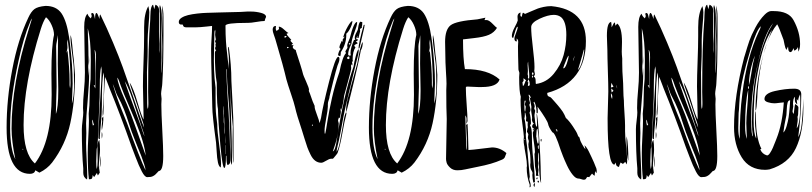

<svg xmlns="http://www.w3.org/2000/svg" viewBox="-20 -736 3442 814"><path d="M100 -661Q112 -687 126 -697.5Q140 -708 173 -711Q219 -711 241 -679Q263 -646 273 -577Q273 -573 274.5 -566Q276 -559 276 -556Q288 -458 288 -381Q288 -368 286.5 -341.5Q285 -315 285 -302V-297Q294 -325 294 -375Q294 -386 293.5 -407Q293 -428 293 -437Q293 -459 286 -506.5Q279 -554 279 -578Q279 -584 280 -587Q284 -572 286.5 -543Q289 -514 290 -506Q293 -489 295 -457.5Q297 -426 298 -419Q298 -305 278 -213.5Q258 -122 201 -47Q180 -20 147 -4L130 -14Q126 1 107 1Q8 1 8 -195Q8 -315 32 -441.5Q56 -568 100 -661ZM209 -588Q209 -607 199 -629.5Q189 -652 175 -663Q163 -645 153 -613Q80 -380 80 -206Q80 -84 128 -43Q199 -136 199 -334Q199 -349 198.5 -379Q198 -409 198 -424Q198 -542 209 -588ZM103 -616Q115 -653 116 -658Q110 -651 107 -641Q80 -578 59 -480Q23 -319 23 -197Q23 -103 45 -61Q29 -139 29 -191Q29 -382 103 -616ZM226 -568Q226 -581 225 -587Q225 -579 221.5 -563Q218 -547 218 -540Q218 -511 219 -453.5Q220 -396 220 -368Q220 -350 218.5 -315Q217 -280 217 -262V-253Q227 -280 227 -350V-358Q227 -376 226 -412Q225 -448 225 -466Q225 -483 225.5 -517Q226 -551 226 -568ZM275 -375Q275 -371 277 -361Q279 -369 279 -385Q279 -479 267 -569Q265 -559 265 -553Q265 -550 265.5 -544Q266 -538 266 -535Q266 -530 264 -522.5Q262 -515 262 -511Q262 -513 264 -516.5Q266 -520 266 -523Q275 -446 275 -394ZM79 -103Q79 -105 76 -105Q75 -104 75 -102Q79 -102 79 -103Z M629 -716 634 -697 639 -716Q655 -710 655 -688Q655 -674 654.5 -645Q654 -616 654 -602Q654 -594 654.5 -576Q655 -558 655 -550Q655 -546 654.5 -537Q654 -528 654 -523Q654 -521 654.5 -516.5Q655 -512 655 -510Q658 -566 658 -679Q658 -684 657 -691.5Q656 -699 656 -703Q656 -707 658 -715Q666 -699 666 -658Q666 -646 665 -621Q664 -596 664 -583Q664 -563 664.5 -534.5Q665 -506 665 -491Q665 -485 664.5 -468.5Q664 -452 664 -444Q664 -431 665 -425Q668 -472 668 -538Q668 -545 667.5 -561Q667 -577 667 -585Q667 -600 668 -629Q669 -658 669 -672Q669 -678 668 -691.5Q667 -705 667 -712Q673 -694 673 -664V-590Q673 -458 668 -382Q668 -376 665.5 -360.5Q663 -345 663 -338Q663 -334 664 -327Q665 -320 665 -317Q665 -313 664.5 -305.5Q664 -298 664 -294Q664 -257 668 -183.5Q672 -110 672 -75Q672 -11 653 -11Q650 -8 644.5 -2Q639 4 637 5.5Q635 7 630 10Q625 13 619 14Q613 15 604 15Q594 15 581.5 -8.5Q569 -32 554 -72Q539 -112 538 -114Q491 -248 445 -360Q443 -364 436.5 -382.5Q430 -401 425 -410Q419 -316 419 -269Q419 -251 416 -242Q415 -249 415 -262Q421 -321 421 -412Q421 -419 419 -429Q412 -396 412 -318V-291Q412 -255 407.5 -208.5Q403 -162 403 -146Q397 -146 397 -153Q397 -187 400 -226Q401 -257 406 -331.5Q411 -406 411 -441Q411 -445 409 -455Q403 -428 403 -372Q403 -316 401 -289Q400 -279 398.5 -231.5Q397 -184 395 -145Q393 -106 390 -106Q390 -101 389 -80.5Q388 -60 388 -51Q388 -29 390 -19Q394 -32 394 -54Q394 -63 393.5 -80Q393 -97 393 -105Q393 -135 401 -143Q404 -126 404 -101Q404 -91 401.5 -67Q399 -43 399 -32Q399 -28 401 -18Q403 -8 403 -4Q401 0 395 8Q393 5 391 -3L379 15L373 6Q373 8 372.5 11.5Q372 15 371.5 16Q371 17 370.5 19Q370 21 368.5 22Q367 23 364 23.5Q361 24 357 24Q352 -13 352 -88Q352 -112 354.5 -157.5Q357 -203 357 -225Q357 -229 356.5 -239Q356 -249 356 -254Q360 -287 360 -327.5Q360 -368 364 -401Q364 -413 364.5 -440Q365 -467 365 -481Q365 -569 352 -616Q352 -602 353 -579.5Q354 -557 354.5 -538.5Q355 -520 355 -504Q355 -494 354.5 -474Q354 -454 354 -444Q354 -439 354.5 -429Q355 -419 355 -414Q356 -421 356.5 -433.5Q357 -446 357 -450Q358 -442 358 -427Q358 -382 351.5 -308Q345 -234 345 -213Q345 -206 345.5 -192.5Q346 -179 346 -172Q346 -165 345.5 -151Q345 -137 345 -130Q345 -106 347.5 -57Q350 -8 350 15Q350 17 349.5 20.5Q349 24 349 25Q333 16 333 -3V-22Q327 -86 327 -188Q327 -201 330 -224.5Q333 -248 333 -259Q333 -262 332.5 -268.5Q332 -275 332 -278Q332 -311 336 -351.5Q340 -392 340 -428Q340 -459 338.5 -525.5Q337 -592 337 -622Q337 -664 351 -678Q353 -668 365 -658Q366 -660 369 -668Q367 -674 367 -677Q367 -681 371 -681Q375 -681 377 -677Q379 -673 380.5 -665Q382 -657 383 -655Q383 -681 389 -681Q393 -681 401 -658L402 -655V-662Q402 -671 405 -675Q433 -618 459 -556Q485 -494 500.5 -451Q516 -408 542 -333Q568 -258 583 -215Q584 -211 591 -195Q590 -209 575 -250Q571 -261 561 -292.5Q551 -324 544 -340Q531 -376 530 -386Q545 -363 562.5 -303.5Q580 -244 589 -229Q589 -254 587.5 -300.5Q586 -347 586 -370Q586 -411 588.5 -476Q591 -541 591 -583V-620Q591 -680 609 -710Q613 -694 613 -684Q613 -666 609.5 -626.5Q606 -587 606 -567V-519Q606 -497 604.5 -467.5Q603 -438 603 -430Q603 -418 603.5 -370.5Q604 -323 604 -298Q604 -282 606 -274Q609 -279 609 -293V-303Q609 -310 608.5 -324Q608 -338 608 -346Q608 -546 617 -653Q617 -656 617.5 -668.5Q618 -681 618.5 -688.5Q619 -696 621.5 -705Q624 -714 629 -716ZM387 -493Q387 -519 381 -525Q384 -505 384 -467V-424Q384 -416 383.5 -399Q383 -382 383 -373L377 -376L384 -361Q384 -382 385.5 -426.5Q387 -471 387 -493ZM356 -473Q356 -477 356.5 -487Q357 -497 357 -502Q357 -498 357.5 -490.5Q358 -483 358 -480Q358 -476 357.5 -469Q357 -462 357 -459Q357 -461 356.5 -465.5Q356 -470 356 -473ZM491 -375Q490 -379 488 -384Q486 -389 485 -392Q484 -395 482 -399.5Q480 -404 477 -407Q479 -382 509 -314L517 -296Q534 -257 561 -180Q588 -103 598 -76Q593 -117 575.5 -166.5Q558 -216 530 -280Q502 -344 491 -375ZM576 -211Q569 -231 556.5 -271Q544 -311 532.5 -341.5Q521 -372 509 -392Q518 -360 579 -197Q580 -194 584.5 -179.5Q589 -165 593 -158Q592 -165 576 -211ZM478 -330Q473 -339 467.5 -356Q462 -373 458 -380Q467 -349 475.5 -324.5Q484 -300 497.5 -266.5Q511 -233 519 -213Q574 -61 597 -14Q597 -22 591 -40.5Q585 -59 579 -74.5Q573 -90 562 -116.5Q551 -143 548 -152Q538 -176 527.5 -209.5Q517 -243 506 -271Q495 -299 478 -330ZM418 -242V-228Q418 -213 412 -183Q412 -185 411.5 -188.5Q411 -192 411 -194Q411 -203 413 -221Q413 -225 412.5 -228Q412 -231 412 -232V-234Q412 -236 418 -242ZM373 -229 371 -224Q371 -214 374 -203Q376 -206 379 -208Q375 -213 373 -229ZM411 -163Q411 -172 412 -177Q414 -169 414 -164Q414 -158 412 -148Q411 -153 411 -163ZM403 -24Q405 -64 408 -75Q408 -38 403 -24Z M948 -537H950Q961 -460 961 -393Q962 -369 966 -297.5Q970 -226 970 -187V-46Q966 -50 966 -138Q966 -148 966.5 -168Q967 -188 967 -199Q965 -208 955 -368Q955 -351 957 -325Q964 -110 964 -49Q964 -41 962 -37Q957 -47 957 -105V-112Q957 -123 956.5 -144Q956 -165 955.5 -182.5Q955 -200 954 -215V-223Q954 -258 948 -323.5Q942 -389 942 -437V-443L940 -442Q940 -397 945 -324Q950 -251 951 -223Q953 -192 954.5 -135.5Q956 -79 957 -55Q957 -40 945 -36Q940 -41 940 -75L938 -76Q938 -24 931 -24Q923 -24 914 -123Q905 -222 904 -274Q900 -295 899.5 -337Q899 -379 899 -385Q891 -428 891 -511Q891 -519 897 -524Q892 -524 892 -531Q892 -536 895 -541L893 -545Q893 -546 894 -549Q895 -552 895 -553L892 -559V-562Q892 -563 895 -569Q895 -571 893.5 -577.5Q892 -584 892 -588Q892 -591 892.5 -596Q893 -601 893 -603Q893 -604 892.5 -606.5Q892 -609 892 -610Q889 -605 889 -596Q889 -579 887.5 -527.5Q886 -476 887.5 -439.5Q889 -403 894 -364V-322Q894 -299 894.5 -279Q895 -259 896.5 -247Q898 -235 899 -226.5Q900 -218 900.5 -213.5Q901 -209 901 -208Q901 -180 909 -124Q917 -68 917 -41Q917 -38 916.5 -33Q916 -28 916 -26Q908 -29 904 -47Q900 -65 898.5 -95Q897 -125 896 -131Q880 -248 880 -283Q880 -306 877.5 -392.5Q875 -479 875 -528Q875 -545 877 -575Q879 -605 879 -621V-626Q871 -625 856.5 -623.5Q842 -622 830 -621Q818 -620 807 -620H772Q759 -620 757 -626Q755 -632 754 -632Q753 -632 749 -632Q745 -632 743.5 -632.5Q742 -633 740 -635.5Q738 -638 738 -643Q738 -653 749.5 -660.5Q761 -668 777.5 -672Q794 -676 816 -678.5Q838 -681 855 -681.5Q872 -682 888 -682.5Q904 -683 905 -683Q921 -684 963 -684.5Q1005 -685 1027 -687H1045Q1065 -687 1086.5 -681.5Q1108 -676 1108 -664Q1104 -657 1102 -647Q1090 -647 1067 -643Q1044 -639 1031 -639H1026Q936 -639 936 -627Q936 -589 938 -560Q940 -531 943 -508Q946 -485 946 -480Q950 -456 951 -443Q950 -461 950 -492V-497Q950 -500 948.5 -510.5Q947 -521 947 -527Q947 -534 948 -537ZM927 -285Q925 -263 928 -247Q929 -241 928.5 -228.5Q928 -216 930 -211Q931 -203 931 -188Q931 -173 932 -166Q934 -175 931 -217Q931 -221 930.5 -233Q930 -245 929 -251Q928 -256 928 -285ZM935 -164Q933 -135 935 -126ZM936 -86Q936 -85 936 -84L937 -82V-116Q938 -119 936 -121Z M1435 -578Q1441 -600 1454 -623Q1467 -646 1474 -647Q1474 -635 1465.5 -617.5Q1457 -600 1448 -593V-586Q1448 -550 1425 -515Q1425 -513 1424.5 -507Q1424 -501 1423 -498Q1419 -498 1413 -502Q1416 -520 1424 -528Q1424 -529 1421.5 -531Q1419 -533 1419 -535Q1419 -543 1429 -563Q1430 -562 1432 -560.5Q1434 -559 1435 -559Q1434 -562 1432 -566Q1433 -569 1437 -574.5Q1441 -580 1442 -581Q1439 -580 1435 -578ZM1384 -63Q1376 -63 1362.5 -54.5Q1349 -46 1342 -46Q1328 -46 1316.5 -54.5Q1305 -63 1296.5 -80.5Q1288 -98 1283 -111.5Q1278 -125 1270.5 -150Q1263 -175 1260 -184Q1238 -249 1231 -281Q1227 -299 1213.5 -338.5Q1200 -378 1194 -400Q1188 -426 1177 -466.5Q1166 -507 1157 -536.5Q1148 -566 1147 -571Q1146 -575 1141 -588.5Q1136 -602 1136 -610Q1136 -626 1150 -626Q1150 -624 1149.5 -620Q1149 -616 1149 -614Q1149 -610 1152 -605Q1161 -609 1163 -614Q1163 -615 1162.5 -617Q1162 -619 1162 -621Q1162 -623 1163 -623Q1171 -623 1185 -610Q1199 -597 1203 -596L1195 -593Q1196 -589 1199.5 -584.5Q1203 -580 1208 -575Q1213 -570 1215 -567Q1213 -565 1211 -564Q1212 -561 1216.5 -557Q1221 -553 1222 -551Q1221 -550 1219.5 -549Q1218 -548 1217 -547Q1216 -546 1216 -545Q1217 -544 1219 -544Q1221 -544 1225 -546Q1221 -540 1221 -536Q1223 -528 1234 -524Q1233 -524 1239 -506Q1245 -488 1253.5 -461Q1262 -434 1265 -421Q1265 -419 1277.5 -391Q1290 -363 1290 -356V-354Q1289 -352 1289 -351L1294 -339Q1307 -300 1314 -287V-283Q1314 -275 1323.5 -250Q1333 -225 1335 -214Q1341 -234 1341 -236Q1348 -283 1375 -389Q1402 -495 1414 -495Q1419 -495 1419 -486Q1419 -478 1416 -471Q1408 -457 1379 -335Q1377 -326 1377 -328V-326Q1377 -321 1373.5 -311.5Q1370 -302 1370 -295V-285Q1370 -271 1363 -234.5Q1356 -198 1356 -183Q1356 -173 1357 -169L1359 -170Q1362 -182 1368.5 -224Q1375 -266 1387.5 -321Q1400 -376 1419 -431Q1432 -496 1447 -511L1444 -517Q1444 -519 1453 -533Q1453 -535 1452.5 -539Q1452 -543 1452 -545Q1452 -549 1463 -574Q1480 -643 1494 -643V-639Q1494 -628 1482 -596.5Q1470 -565 1470 -552V-550Q1456 -523 1456 -506Q1456 -500 1464 -500Q1467 -500 1467 -503Q1467 -504 1466.5 -507Q1466 -510 1466 -511Q1466 -532 1481 -567Q1485 -567 1487 -566Q1484 -570 1484 -575Q1484 -586 1491 -598Q1498 -610 1498 -616Q1502 -644 1509 -644Q1510 -644 1512 -643Q1514 -642 1516 -642Q1516 -627 1514 -625V-623Q1515 -621 1515 -620Q1514 -618 1506 -613Q1506 -611 1506.5 -608.5Q1507 -606 1507 -605Q1507 -603 1505.5 -598Q1504 -593 1502.5 -586Q1501 -579 1500 -575H1495Q1495 -577 1495.5 -580.5Q1496 -584 1496 -585Q1495 -583 1493.5 -580Q1492 -577 1491 -574.5Q1490 -572 1490 -570Q1491 -570 1494 -569.5Q1497 -569 1498 -568Q1495 -561 1488 -561Q1491 -559 1497 -553Q1496 -552 1493 -550.5Q1490 -549 1488 -548Q1486 -547 1484 -545.5Q1482 -544 1482 -542Q1482 -541 1483 -540Q1484 -539 1485 -537.5Q1486 -536 1487 -535Q1475 -518 1475 -483Q1475 -482 1475.5 -479.5Q1476 -477 1476 -476L1472 -474Q1474 -468 1474 -463Q1474 -459 1472 -458Q1472 -460 1470 -464Q1468 -460 1468 -457Q1468 -455 1468.5 -452Q1469 -449 1469 -448Q1469 -439 1454.5 -387.5Q1440 -336 1439 -331Q1435 -293 1427 -271L1426 -270Q1426 -271 1425 -273Q1424 -275 1424 -276H1423Q1425 -266 1425 -262Q1425 -257 1423 -247.5Q1421 -238 1421 -235Q1420 -236 1419 -237Q1418 -238 1417 -238Q1413 -228 1413 -224Q1413 -223 1414.5 -219Q1416 -215 1416 -213Q1416 -161 1391 -94Q1402 -98 1408 -143Q1436 -330 1479 -454Q1481 -471 1488.5 -499Q1496 -527 1501 -527Q1501 -517 1498 -503Q1495 -489 1490 -470.5Q1485 -452 1483 -442Q1480 -429 1460 -347Q1440 -265 1436 -241Q1423 -169 1417 -142Q1417 -140 1412 -121Q1407 -102 1407 -92Q1413 -101 1417 -116.5Q1421 -132 1424.5 -153Q1428 -174 1430 -183Q1432 -192 1434.5 -209.5Q1437 -227 1440 -240Q1443 -253 1447 -260Q1449 -258 1449 -256Q1449 -255 1448 -252V-250Q1441 -226 1431.5 -171.5Q1422 -117 1411 -87L1406 -80Q1401 -74 1396.5 -68.5Q1392 -63 1391 -63ZM1522 -630 1526 -631Q1526 -624 1518 -592Q1516 -585 1511.5 -564Q1507 -543 1504 -532L1500 -530Q1500 -552 1522 -630ZM1196 -582Q1190 -584 1188 -584L1185 -578Q1187 -577 1191 -577ZM1495 -468Q1508 -548 1518 -558Q1518 -535 1509 -521V-518Q1509 -517 1497 -460Q1493 -441 1481 -392Q1469 -343 1459 -302.5Q1449 -262 1448 -262Q1447 -262 1447 -263Q1447 -298 1462 -345Q1463 -354 1478.5 -408Q1494 -462 1495 -468ZM1462 -553H1460L1459 -551Q1459 -547 1462 -547Q1466 -547 1466 -550Q1466 -553 1462 -553ZM1200 -537H1197V-531Q1198 -532 1201 -533Q1204 -534 1205 -534Q1202 -537 1200 -537ZM1234 -524ZM1462 -488Q1462 -491 1460 -497Q1452 -495 1451 -490Q1451 -487 1458 -485Q1458 -486 1460 -487ZM1307 -205Q1307 -208 1304 -208Q1302 -206 1302 -205Q1303 -203 1305 -203Q1307 -203 1307 -205Z M1636 -661Q1648 -687 1662 -697.5Q1676 -708 1709 -711Q1755 -711 1777 -679Q1799 -646 1809 -577Q1809 -573 1810.5 -566Q1812 -559 1812 -556Q1824 -458 1824 -381Q1824 -368 1822.5 -341.5Q1821 -315 1821 -302V-297Q1830 -325 1830 -375Q1830 -386 1829.5 -407Q1829 -428 1829 -437Q1829 -459 1822 -506.5Q1815 -554 1815 -578Q1815 -584 1816 -587Q1820 -572 1822.5 -543Q1825 -514 1826 -506Q1829 -489 1831 -457.5Q1833 -426 1834 -419Q1834 -305 1814 -213.5Q1794 -122 1737 -47Q1716 -20 1683 -4L1666 -14Q1662 1 1643 1Q1544 1 1544 -195Q1544 -315 1568 -441.5Q1592 -568 1636 -661ZM1745 -588Q1745 -607 1735 -629.5Q1725 -652 1711 -663Q1699 -645 1689 -613Q1616 -380 1616 -206Q1616 -84 1664 -43Q1735 -136 1735 -334Q1735 -349 1734.5 -379Q1734 -409 1734 -424Q1734 -542 1745 -588ZM1639 -616Q1651 -653 1652 -658Q1646 -651 1643 -641Q1616 -578 1595 -480Q1559 -319 1559 -197Q1559 -103 1581 -61Q1565 -139 1565 -191Q1565 -382 1639 -616ZM1762 -568Q1762 -581 1761 -587Q1761 -579 1757.5 -563Q1754 -547 1754 -540Q1754 -511 1755 -453.5Q1756 -396 1756 -368Q1756 -350 1754.5 -315Q1753 -280 1753 -262V-253Q1763 -280 1763 -350V-358Q1763 -376 1762 -412Q1761 -448 1761 -466Q1761 -483 1761.5 -517Q1762 -551 1762 -568ZM1811 -375Q1811 -371 1813 -361Q1815 -369 1815 -385Q1815 -479 1803 -569Q1801 -559 1801 -553Q1801 -550 1801.5 -544Q1802 -538 1802 -535Q1802 -530 1800 -522.5Q1798 -515 1798 -511Q1798 -513 1800 -516.5Q1802 -520 1802 -523Q1811 -446 1811 -394ZM1615 -103Q1615 -105 1612 -105Q1611 -104 1611 -102Q1615 -102 1615 -103Z M2004 -654Q2036 -660 2038 -661Q2036 -657 2034 -651H2043Q2053 -651 2069 -634.5Q2085 -618 2087 -618Q2075 -598 2053 -588.5Q2031 -579 1989.5 -574.5Q1948 -570 1943 -569Q1943 -487 1951 -443Q2049 -443 2098 -399Q2088 -367 2023 -367H2006Q1998 -367 1983 -368Q1968 -369 1961 -369Q1955 -369 1955 -364Q1955 -339 1958.5 -292Q1962 -245 1962 -223Q1962 -219 1957 -211Q1957 -215 1957.5 -221Q1958 -227 1958 -230Q1958 -240 1953 -247V-237Q1953 -222 1954.5 -187.5Q1956 -153 1956 -137V-117Q1956 -105 1957 -99Q1959 -106 1959 -120V-149Q1959 -158 1957.5 -178Q1956 -198 1956 -207Q1959 -208 1962 -211Q1964 -193 1966 -100Q1985 -101 2019.5 -105.5Q2054 -110 2066 -111Q2099 -111 2127 -87Q2126 -84 2124.5 -80.5Q2123 -77 2122.5 -75.5Q2122 -74 2121 -71.5Q2120 -69 2119.5 -68Q2119 -67 2117.5 -65.5Q2116 -64 2115 -63Q2114 -62 2112 -61Q2110 -60 2108 -59Q2085 -49 2061 -42Q2037 -35 2003.5 -28.5Q1970 -22 1953 -18Q1936 -14 1919 -14Q1900 -14 1888 -25.5Q1876 -37 1873.5 -46.5Q1871 -56 1871 -62Q1871 -63 1874 -231Q1872 -272 1872 -353Q1872 -358 1872.5 -367Q1873 -376 1873 -381Q1873 -395 1870.5 -434Q1868 -473 1868 -505Q1868 -516 1867.5 -533.5Q1867 -551 1867 -558Q1867 -611 1890.5 -629Q1914 -647 2004 -654Z M2206 -677Q2214 -680 2233 -688.5Q2252 -697 2260.5 -700Q2269 -703 2284.5 -706.5Q2300 -710 2317 -710Q2464 -696 2464 -562Q2464 -387 2300 -342Q2300 -333 2302.5 -330Q2305 -327 2310 -325.5Q2315 -324 2318 -320Q2321 -317 2331 -305.5Q2341 -294 2344.5 -290Q2348 -286 2355.5 -276.5Q2363 -267 2366 -262Q2369 -257 2373 -249.5Q2377 -242 2379 -236Q2392 -225 2408.5 -200.5Q2425 -176 2428 -167Q2431 -157 2434 -156Q2437 -155 2440 -141Q2441 -137 2449 -122.5Q2457 -108 2462 -103Q2462 -105 2460.5 -111Q2459 -117 2458 -120Q2461 -118 2466.5 -110.5Q2472 -103 2477 -92.5Q2482 -82 2488 -69.5Q2494 -57 2498 -47.5Q2502 -38 2505 -30L2508 -23Q2510 -15 2510 -11Q2510 -10 2509.5 -6.5Q2509 -3 2509 -2Q2505 -5 2503 -11Q2502 -7 2502 -1Q2502 5 2501 9Q2498 8 2494.5 4.5Q2491 1 2490 0L2478 15Q2477 15 2475 14.5Q2473 14 2472 14Q2468 14 2465.5 20Q2463 26 2455 26Q2451 26 2444 23.5Q2437 21 2432 21Q2421 21 2408 5Q2395 -11 2384 -34.5Q2373 -58 2367 -73.5Q2361 -89 2357 -100Q2333 -175 2322 -175Q2306 -197 2303.5 -211Q2301 -225 2259 -284Q2259 -281 2259.5 -274.5Q2260 -268 2260 -265Q2260 -259 2259 -256H2255Q2255 -288 2245 -305Q2244 -304 2242 -301Q2247 -293 2247 -285Q2247 -284 2246 -281Q2245 -278 2245 -276Q2245 -274 2247 -271Q2249 -268 2249 -266Q2249 -264 2246 -249V-244Q2247 -240 2247.5 -232Q2248 -224 2249 -217Q2250 -210 2252 -204.5Q2254 -199 2256 -198Q2257 -203 2257 -212Q2257 -219 2256 -233Q2255 -247 2255 -254Q2259 -255 2265.5 -157Q2272 -59 2272 -30Q2272 -2 2274 40Q2265 21 2265 -60V-90Q2261 -86 2261 -57Q2261 -56 2263 -44Q2263 -41 2262 -35.5Q2261 -30 2261 -28Q2261 -26 2262 -22Q2263 -18 2263 -16Q2263 -13 2262 -7Q2261 -1 2261 2Q2261 4 2263 10Q2256 10 2252 9Q2252 7 2252.5 3Q2253 -1 2253 -3Q2253 -7 2250.5 -18.5Q2248 -30 2248 -34Q2247 -59 2246 -83Q2246 -85 2248 -91Q2248 -104 2243.5 -132Q2239 -160 2239 -173Q2239 -175 2243 -183L2238 -188H2247Q2246 -189 2242.5 -191Q2239 -193 2237.5 -195Q2236 -197 2236 -200Q2236 -207 2244 -213Q2238 -213 2235 -228Q2236 -231 2236 -236Q2236 -242 2234 -252Q2232 -262 2232 -268Q2232 -270 2232.5 -275Q2233 -280 2233 -283L2226 -323Q2227 -322 2228.5 -321Q2230 -320 2231 -320Q2227 -333 2222 -335Q2221 -334 2221 -333Q2221 -331 2222.5 -327.5Q2224 -324 2224 -323Q2224 -322 2223.5 -320Q2223 -318 2223 -317Q2223 -314 2225 -308Q2227 -302 2227 -300Q2227 -296 2224 -292Q2229 -275 2229 -271Q2229 -266 2225 -258Q2231 -238 2231 -212L2227 -204Q2235 -195 2235 -160Q2235 -112 2241 -57.5Q2247 -3 2248 36Q2246 38 2241 38Q2237 18 2237 7Q2237 1 2238 -2Q2238 -6 2233 -14Q2228 -22 2228 -38Q2228 -40 2228.5 -42Q2229 -44 2229 -46Q2229 -85 2224.5 -98Q2220 -111 2220 -125Q2220 -127 2221 -131Q2222 -135 2222 -138L2220 -144Q2218 -150 2218 -153Q2218 -157 2220 -167Q2218 -170 2214 -178Q2217 -196 2218 -197Q2217 -201 2217 -208Q2217 -216 2218 -220Q2210 -220 2210 -225Q2210 -227 2210.5 -231Q2211 -235 2211 -237Q2211 -241 2209 -249Q2207 -257 2207 -258L2205 -259V-249Q2205 -239 2203 -234Q2206 -225 2207.5 -210.5Q2209 -196 2210 -186V-175Q2210 -173 2209.5 -170Q2209 -167 2209 -166Q2209 -155 2212.5 -131.5Q2216 -108 2216 -97Q2220 -57 2221.5 -35Q2223 -13 2226 13Q2226 15 2225 18.5Q2224 22 2224 23Q2224 26 2227 34.5Q2230 43 2230 52Q2230 58 2225 58Q2225 57 2225.5 53.5Q2226 50 2226 48Q2213 13 2213 -26Q2213 -27 2213.5 -29Q2214 -31 2214 -32Q2214 -51 2209 -78Q2204 -105 2204 -107Q2204 -113 2202 -121Q2200 -129 2200 -143Q2200 -151 2201 -156Q2200 -171 2195.5 -204Q2191 -237 2189 -263Q2187 -289 2187 -313Q2187 -321 2188 -326Q2181 -345 2181 -409Q2181 -412 2181.5 -417.5Q2182 -423 2182 -426Q2182 -429 2180 -434Q2178 -439 2178 -442Q2176 -506 2176 -539Q2176 -543 2176.5 -549Q2177 -555 2177 -558Q2177 -569 2170 -573Q2170 -572 2170.5 -568Q2171 -564 2171 -563Q2171 -561 2170 -560Q2161 -561 2161 -572Q2161 -580 2168 -597Q2175 -614 2175 -622H2172Q2167 -616 2156 -576L2154 -575Q2150 -578 2150 -582Q2150 -598 2161.5 -619.5Q2173 -641 2175 -649Q2175 -652 2174.5 -657.5Q2174 -663 2174 -665Q2174 -680 2187 -683Q2187 -682 2186.5 -678Q2186 -674 2186 -673Q2186 -665 2192 -665Q2195 -682 2198 -682ZM2381 -588Q2381 -644 2359 -663Q2346 -673 2328 -673Q2303 -673 2267.5 -656.5Q2232 -640 2232 -621Q2232 -592 2239 -535Q2246 -478 2246 -452Q2246 -441 2245 -436Q2245 -434 2246.5 -428.5Q2248 -423 2248 -421Q2248 -420 2243 -410Q2247 -410 2249 -405Q2251 -400 2251 -391Q2251 -382 2252 -380Q2297 -386 2327.5 -423Q2358 -460 2369.5 -502.5Q2381 -545 2381 -588ZM2457 -526 2455 -525Q2451 -508 2442 -478.5Q2433 -449 2430 -439Q2440 -448 2448 -475.5Q2456 -503 2457 -526ZM2409 -477Q2414 -484 2416 -500Q2415 -499 2409 -477ZM2391 -500Q2388 -499 2382.5 -486Q2377 -473 2372 -460L2368 -448Q2369 -447 2369 -446Q2376 -447 2383 -466.5Q2390 -486 2391 -500ZM2224 -413Q2224 -424 2221.5 -444Q2219 -464 2219 -475Q2217 -470 2217 -459Q2217 -455 2217.5 -447Q2218 -439 2218 -435Q2218 -432 2217.5 -427.5Q2217 -423 2217 -421Q2217 -419 2218 -417Q2219 -415 2219 -414Q2219 -412 2218.5 -410Q2218 -408 2218 -407Q2218 -404 2223 -402Q2223 -403 2223.5 -407Q2224 -411 2224 -413ZM2236 -429Q2236 -428 2236 -426L2235 -425Q2235 -421 2238 -418Q2242 -419 2242 -424Q2242 -429 2236 -429ZM2238 -416Q2238 -415 2237 -415Q2235 -411 2235 -410Q2235 -407 2237 -407Q2240 -407 2240 -412Q2240 -416 2238 -416ZM2211 -395Q2209 -396 2205.5 -399.5Q2202 -403 2199 -404Q2200 -400 2200 -393Q2199 -392 2197.5 -390Q2196 -388 2195 -387Q2195 -384 2196 -378.5Q2197 -373 2197 -371Q2202 -374 2205 -384.5Q2208 -395 2211 -395ZM2226 -376Q2226 -394 2219 -400Q2219 -392 2216 -388Q2219 -388 2220 -387Q2219 -384 2218.5 -378.5Q2218 -373 2218 -371Q2226 -373 2226 -376ZM2209 -309H2204Q2203 -301 2203 -286Q2203 -270 2205 -263L2207 -264Q2207 -270 2209 -284Q2205 -292 2205 -294Q2205 -296 2207 -301.5Q2209 -307 2209 -309ZM2264 -145Q2264 -155 2259 -190Q2256 -190 2255 -183Q2254 -176 2254 -168Q2254 -160 2253 -159Q2254 -157 2255.5 -144Q2257 -131 2261 -126Q2264 -128 2264 -145ZM2343 -182Q2343 -184 2342 -185.5Q2341 -187 2339 -188Q2337 -189 2336 -189Q2337 -187 2339 -182.5Q2341 -178 2342 -176V-178Q2343 -181 2343 -182ZM2205 -147 2203 -146 2205 -143 2207 -146ZM2272 -142Q2272 -147 2275 -147Q2276 -146 2276 -142Q2276 -141 2275.5 -139Q2275 -137 2275 -136Q2272 -136 2272 -142ZM2264 -104V-120Q2260 -120 2260 -112Q2260 -111 2261 -109Q2261 -104 2264 -104ZM2257 16Q2259 16 2259 19Q2259 24 2256 24Q2254 24 2254 21Q2254 18 2257 16ZM2259 33Q2259 30 2261 30Q2265 30 2265 35Q2265 36 2264 38Q2259 38 2259 33ZM2242 49Q2242 43 2248 40Q2248 47 2246 57Q2242 53 2242 49Z M2553 -584Q2553 -641 2571 -643Q2573 -635 2573 -620Q2575 -623 2577 -627.5Q2579 -632 2581 -635.5Q2583 -639 2587 -641L2589 -627L2597 -636Q2617 -620 2617 -558Q2617 -551 2616.5 -537Q2616 -523 2616 -517Q2616 -506 2618 -488V-470Q2618 -432 2621 -397Q2622 -387 2622.5 -357Q2623 -327 2625 -310Q2625 -292 2627.5 -256.5Q2630 -221 2630 -204V-179Q2630 -158 2634.5 -115Q2639 -72 2639 -53Q2639 -46 2636 -39L2631 -50L2621 -41L2611 -47Q2610 -45 2607.5 -38.5Q2605 -32 2604 -28Q2598 -30 2595.5 -32Q2593 -34 2591.5 -40Q2590 -46 2590 -47Q2589 -44 2585 -38Q2556 -38 2556 -231V-236Q2556 -255 2557.5 -292.5Q2559 -330 2559 -348Q2559 -377 2557 -436.5Q2555 -496 2555 -524Q2555 -531 2554 -552Q2553 -573 2553 -584ZM2572 -385 2570 -365 2581 -368ZM2596 -366Q2596 -372 2594 -376Q2594 -370 2596 -360ZM2581 -351Q2575 -359 2571 -361Q2571 -356 2573 -344ZM2570 -341V-334Q2570 -325 2575 -316Q2575 -318 2575.5 -321Q2576 -324 2576 -326Q2576 -334 2570 -341ZM2636 -140Q2636 -152 2637 -158Q2644 -125 2644 -54Q2636 -75 2636 -133Z M2978 -716 2983 -697 2988 -716Q3004 -710 3004 -688Q3004 -674 3003.5 -645Q3003 -616 3003 -602Q3003 -594 3003.5 -576Q3004 -558 3004 -550Q3004 -546 3003.5 -537Q3003 -528 3003 -523Q3003 -521 3003.5 -516.5Q3004 -512 3004 -510Q3007 -566 3007 -679Q3007 -684 3006 -691.5Q3005 -699 3005 -703Q3005 -707 3007 -715Q3015 -699 3015 -658Q3015 -646 3014 -621Q3013 -596 3013 -583Q3013 -563 3013.5 -534.5Q3014 -506 3014 -491Q3014 -485 3013.5 -468.5Q3013 -452 3013 -444Q3013 -431 3014 -425Q3017 -472 3017 -538Q3017 -545 3016.5 -561Q3016 -577 3016 -585Q3016 -600 3017 -629Q3018 -658 3018 -672Q3018 -678 3017 -691.5Q3016 -705 3016 -712Q3022 -694 3022 -664V-590Q3022 -458 3017 -382Q3017 -376 3014.5 -360.5Q3012 -345 3012 -338Q3012 -334 3013 -327Q3014 -320 3014 -317Q3014 -313 3013.5 -305.5Q3013 -298 3013 -294Q3013 -257 3017 -183.5Q3021 -110 3021 -75Q3021 -11 3002 -11Q2999 -8 2993.5 -2Q2988 4 2986 5.5Q2984 7 2979 10Q2974 13 2968 14Q2962 15 2953 15Q2943 15 2930.5 -8.5Q2918 -32 2903 -72Q2888 -112 2887 -114Q2840 -248 2794 -360Q2792 -364 2785.5 -382.5Q2779 -401 2774 -410Q2768 -316 2768 -269Q2768 -251 2765 -242Q2764 -249 2764 -262Q2770 -321 2770 -412Q2770 -419 2768 -429Q2761 -396 2761 -318V-291Q2761 -255 2756.5 -208.5Q2752 -162 2752 -146Q2746 -146 2746 -153Q2746 -187 2749 -226Q2750 -257 2755 -331.5Q2760 -406 2760 -441Q2760 -445 2758 -455Q2752 -428 2752 -372Q2752 -316 2750 -289Q2749 -279 2747.5 -231.5Q2746 -184 2744 -145Q2742 -106 2739 -106Q2739 -101 2738 -80.5Q2737 -60 2737 -51Q2737 -29 2739 -19Q2743 -32 2743 -54Q2743 -63 2742.5 -80Q2742 -97 2742 -105Q2742 -135 2750 -143Q2753 -126 2753 -101Q2753 -91 2750.5 -67Q2748 -43 2748 -32Q2748 -28 2750 -18Q2752 -8 2752 -4Q2750 0 2744 8Q2742 5 2740 -3L2728 15L2722 6Q2722 8 2721.5 11.5Q2721 15 2720.5 16Q2720 17 2719.5 19Q2719 21 2717.5 22Q2716 23 2713 23.5Q2710 24 2706 24Q2701 -13 2701 -88Q2701 -112 2703.5 -157.5Q2706 -203 2706 -225Q2706 -229 2705.5 -239Q2705 -249 2705 -254Q2709 -287 2709 -327.5Q2709 -368 2713 -401Q2713 -413 2713.5 -440Q2714 -467 2714 -481Q2714 -569 2701 -616Q2701 -602 2702 -579.5Q2703 -557 2703.5 -538.5Q2704 -520 2704 -504Q2704 -494 2703.5 -474Q2703 -454 2703 -444Q2703 -439 2703.5 -429Q2704 -419 2704 -414Q2705 -421 2705.5 -433.5Q2706 -446 2706 -450Q2707 -442 2707 -427Q2707 -382 2700.5 -308Q2694 -234 2694 -213Q2694 -206 2694.5 -192.5Q2695 -179 2695 -172Q2695 -165 2694.5 -151Q2694 -137 2694 -130Q2694 -106 2696.5 -57Q2699 -8 2699 15Q2699 17 2698.5 20.5Q2698 24 2698 25Q2682 16 2682 -3V-22Q2676 -86 2676 -188Q2676 -201 2679 -224.5Q2682 -248 2682 -259Q2682 -262 2681.5 -268.5Q2681 -275 2681 -278Q2681 -311 2685 -351.5Q2689 -392 2689 -428Q2689 -459 2687.5 -525.5Q2686 -592 2686 -622Q2686 -664 2700 -678Q2702 -668 2714 -658Q2715 -660 2718 -668Q2716 -674 2716 -677Q2716 -681 2720 -681Q2724 -681 2726 -677Q2728 -673 2729.5 -665Q2731 -657 2732 -655Q2732 -681 2738 -681Q2742 -681 2750 -658L2751 -655V-662Q2751 -671 2754 -675Q2782 -618 2808 -556Q2834 -494 2849.5 -451Q2865 -408 2891 -333Q2917 -258 2932 -215Q2933 -211 2940 -195Q2939 -209 2924 -250Q2920 -261 2910 -292.5Q2900 -324 2893 -340Q2880 -376 2879 -386Q2894 -363 2911.5 -303.5Q2929 -244 2938 -229Q2938 -254 2936.5 -300.5Q2935 -347 2935 -370Q2935 -411 2937.5 -476Q2940 -541 2940 -583V-620Q2940 -680 2958 -710Q2962 -694 2962 -684Q2962 -666 2958.5 -626.5Q2955 -587 2955 -567V-519Q2955 -497 2953.5 -467.5Q2952 -438 2952 -430Q2952 -418 2952.5 -370.5Q2953 -323 2953 -298Q2953 -282 2955 -274Q2958 -279 2958 -293V-303Q2958 -310 2957.5 -324Q2957 -338 2957 -346Q2957 -546 2966 -653Q2966 -656 2966.5 -668.5Q2967 -681 2967.5 -688.5Q2968 -696 2970.5 -705Q2973 -714 2978 -716ZM2736 -493Q2736 -519 2730 -525Q2733 -505 2733 -467V-424Q2733 -416 2732.5 -399Q2732 -382 2732 -373L2726 -376L2733 -361Q2733 -382 2734.5 -426.5Q2736 -471 2736 -493ZM2705 -473Q2705 -477 2705.5 -487Q2706 -497 2706 -502Q2706 -498 2706.5 -490.5Q2707 -483 2707 -480Q2707 -476 2706.5 -469Q2706 -462 2706 -459Q2706 -461 2705.5 -465.5Q2705 -470 2705 -473ZM2840 -375Q2839 -379 2837 -384Q2835 -389 2834 -392Q2833 -395 2831 -399.5Q2829 -404 2826 -407Q2828 -382 2858 -314L2866 -296Q2883 -257 2910 -180Q2937 -103 2947 -76Q2942 -117 2924.5 -166.5Q2907 -216 2879 -280Q2851 -344 2840 -375ZM2925 -211Q2918 -231 2905.5 -271Q2893 -311 2881.5 -341.5Q2870 -372 2858 -392Q2867 -360 2928 -197Q2929 -194 2933.5 -179.5Q2938 -165 2942 -158Q2941 -165 2925 -211ZM2827 -330Q2822 -339 2816.5 -356Q2811 -373 2807 -380Q2816 -349 2824.5 -324.5Q2833 -300 2846.5 -266.5Q2860 -233 2868 -213Q2923 -61 2946 -14Q2946 -22 2940 -40.5Q2934 -59 2928 -74.5Q2922 -90 2911 -116.5Q2900 -143 2897 -152Q2887 -176 2876.5 -209.5Q2866 -243 2855 -271Q2844 -299 2827 -330ZM2767 -242V-228Q2767 -213 2761 -183Q2761 -185 2760.5 -188.5Q2760 -192 2760 -194Q2760 -203 2762 -221Q2762 -225 2761.5 -228Q2761 -231 2761 -232V-234Q2761 -236 2767 -242ZM2722 -229 2720 -224Q2720 -214 2723 -203Q2725 -206 2728 -208Q2724 -213 2722 -229ZM2760 -163Q2760 -172 2761 -177Q2763 -169 2763 -164Q2763 -158 2761 -148Q2760 -153 2760 -163ZM2752 -24Q2754 -64 2757 -75Q2757 -38 2752 -24Z M3248 -689H3260Q3323 -689 3344 -651Q3372 -600 3372 -549Q3372 -530 3365 -517Q3363 -531 3363 -537Q3360 -527 3348 -521Q3346 -524 3344 -532Q3338 -515 3331 -515Q3328 -515 3325.5 -518Q3323 -521 3322.5 -524.5Q3322 -528 3321.5 -533Q3321 -538 3321 -539L3314 -524Q3309 -532 3306 -547.5Q3303 -563 3302 -567Q3283 -620 3275 -633Q3250 -604 3232 -554Q3222 -522 3217 -507Q3199 -438 3192 -352Q3192 -347 3190.5 -322Q3189 -297 3187.5 -283.5Q3186 -270 3183 -266Q3183 -386 3217 -507Q3223 -532 3232 -554Q3242 -584 3253 -610Q3220 -561 3201 -472.5Q3182 -384 3178.5 -329.5Q3175 -275 3175 -227Q3175 -168 3186 -149V-153Q3186 -163 3183.5 -183Q3181 -203 3181 -214Q3181 -220 3181.5 -232Q3182 -244 3182 -250Q3182 -260 3185 -266V-233Q3185 -151 3208 -105Q3207 -105 3203 -103Q3211 -83 3232 -77Q3235 -77 3238.5 -80Q3242 -83 3245 -88Q3248 -93 3251 -98Q3254 -103 3257 -110.5Q3260 -118 3262 -123Q3264 -128 3267.5 -136.5Q3271 -145 3272 -148Q3297 -210 3303 -302Q3298 -302 3284 -300Q3270 -298 3263 -298Q3250 -298 3235.5 -302.5Q3221 -307 3221 -316Q3221 -340 3265 -350Q3309 -360 3347 -360Q3377 -360 3377 -336Q3377 -253 3364 -154Q3369 -163 3373 -177.5Q3377 -192 3379 -212Q3381 -232 3382 -246Q3383 -260 3384.5 -285Q3386 -310 3386 -318V-277Q3386 -175 3354.5 -108.5Q3323 -42 3243 -18Q3231 -16 3224 -16Q3157 -16 3124.5 -69Q3092 -122 3092 -197Q3092 -328 3135 -493L3137 -499Q3149 -540 3157 -563Q3165 -586 3182.5 -619Q3200 -652 3222 -674Q3236 -688 3248 -689ZM3236 -598Q3239 -606 3247 -619Q3255 -632 3258 -638Q3220 -594 3192 -462L3189 -449Q3165 -343 3165 -242V-231Q3165 -158 3172 -158Q3168 -185 3168 -220Q3168 -442 3236 -598ZM3197 -602Q3203 -612 3206 -625Q3188 -611 3164 -532L3163 -531Q3163 -530 3163 -529L3161 -523Q3151 -490 3144 -464.5Q3137 -439 3132 -416.5Q3127 -394 3124.5 -381.5Q3122 -369 3119.5 -350.5Q3117 -332 3116.5 -326.5Q3116 -321 3114.5 -299.5Q3113 -278 3113 -272Q3111 -260 3111 -236Q3111 -229 3110.5 -214.5Q3110 -200 3110 -193Q3110 -164 3116 -147Q3116 -254 3127 -337Q3146 -494 3197 -602ZM3172 -465Q3180 -496 3180 -500Q3155 -433 3155 -374Q3160 -390 3165 -423Q3170 -456 3172 -465ZM3154 -372Q3151 -368 3151 -365Q3151 -362 3153 -358Q3155 -360 3155 -365Q3155 -370 3154 -372ZM3152 -349V-355Q3139 -303 3139 -199Q3139 -169 3146 -147V-154Q3146 -164 3145 -184Q3144 -204 3144 -214Q3144 -236 3148 -281Q3152 -326 3152 -349ZM3373 -300Q3373 -324 3372 -336Q3364 -320 3364 -309L3358 -316Q3358 -308 3360 -294Q3350 -300 3350 -311V-326Q3342 -318 3342 -296Q3342 -294 3342.5 -290.5Q3343 -287 3343 -285Q3343 -281 3341.5 -274.5Q3340 -268 3340 -265Q3340 -258 3345 -253Q3346 -259 3347.5 -273Q3349 -287 3351 -295Q3365 -287 3365 -280Q3365 -276 3364.5 -269Q3364 -262 3364 -259V-255Q3364 -248 3361 -240Q3362 -237 3362 -229Q3362 -223 3360 -210.5Q3358 -198 3358 -192Q3373 -213 3373 -300ZM3301 -174Q3309 -181 3315 -201.5Q3321 -222 3323.5 -239.5Q3326 -257 3328 -282.5Q3330 -308 3330 -311Q3322 -311 3319 -300.5Q3316 -290 3315.5 -272Q3315 -254 3314 -248Q3304 -201 3301 -174Z"/></svg>

Font: Because We Create
Style: Regular
Weight: 400
Designer: Liz Wetzel, Aaron Williamson, Russ McMullin
Foundry: Red Hat
Version: Version 1.000